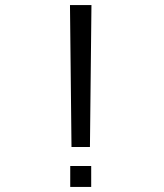

<svg xmlns="http://www.w3.org/2000/svg" viewBox="-20 -730 650 760"><path d="M263 -148H336L342 -710H257ZM258 -73V10H341V-73Z"/></svg>

Font: Necto Mono
Style: Regular
Weight: 400
Designer: Marco Condello
Foundry: Collletttivo
Version: Version 1.300;Glyphs 3.2 (3217)